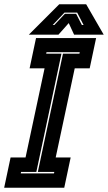

<svg xmlns="http://www.w3.org/2000/svg" viewBox="-44 -878 506 898"><path d="M-24.5 0 5.5 -141.5H75.5L164.5 -558.5H94.5L124.5 -700H405.5L375.5 -558.5H305.5L216.5 -141.5H286.5L256.5 0ZM53 -67H208.5L210 -74H133L250.5 -627H327.5L329 -634H173.5L172 -627H243.5L126 -74H54.5ZM233 -858H359L441 -716H302.5L277.5 -770L229.5 -716H91ZM257.5 -819 202.5 -761H210L259.5 -813.5H312L339 -761H347L317 -819Z"/></svg>

Font: Tourney Condensed ExtraBold
Style: Italic
Weight: 800
Width: 3
Italic angle: -12°
Designer: Tyler Finck
Foundry: Etcetera Type Co
Version: Version 1.010; ttfautohint (v1.8.3)